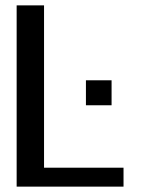

<svg xmlns="http://www.w3.org/2000/svg" viewBox="-20 -695 552 715"><path d="M42 0H440V-70.5H144V-675H42ZM300 -396V-303H395.5V-396Z"/></svg>

Font: Anybody Thin
Style: Regular
Weight: 400
Version: Version 1.113;gftools[0.9.25]